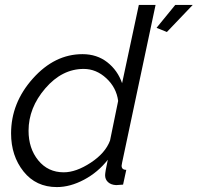

<svg xmlns="http://www.w3.org/2000/svg" viewBox="-20 -750 803 780"><path d="M25 -208Q25 -332 113.5 -431Q202 -530 315 -530Q374 -530 416 -497Q458 -464 476 -412L544 -730H612L476 -89Q474 -79 474 -77Q474 -60 493 -60L480 0Q453 2 452 2Q431 1 419 -10Q407 -21 407 -38Q407 -51 418 -101Q378 -50 321.5 -20Q265 10 211 10Q126 10 75.5 -53.5Q25 -117 25 -208ZM616 -637 692 -730H763L658 -620ZM427 -179 460 -340Q453 -394 412 -432Q371 -470 320 -470Q232 -470 164 -391Q96 -312 96 -219Q96 -147 135.5 -98.5Q175 -50 239 -50Q289 -50 348.5 -89Q408 -128 427 -179Z"/></svg>

Font: Raleway-v4020
Style: Italic
Weight: 400
Italic angle: -12°
Designer: Matt McInerney, Pablo Impallari, Rodrigo Fuenzalida
Foundry: Matt McInerney, Pablo Impallari, Rodrigo Fuenzalida
Version: Version 4.020;PS 004.020;hotconv 1.0.88;makeotf.lib2.5.64775